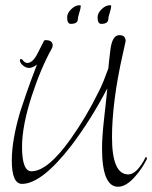

<svg xmlns="http://www.w3.org/2000/svg" viewBox="-20 -701 580 732"><path d="M430 11Q369 11 369 -136Q369 -158 371 -186.5Q373 -215 377 -250Q389 -357 389 -364Q327 -245 252 -146Q139 0 64 0Q25 0 25 -89Q25 -167 57 -275Q65 -300 80.5 -345Q96 -390 121 -455Q105 -442 90 -442Q79 -442 67.5 -451.5Q56 -461 56 -471Q56 -476 60 -476Q62 -475 63 -475Q64 -475 65 -474Q74 -461 84 -461Q105 -461 123 -497Q127 -505 133.5 -517.5Q140 -530 148 -546Q150 -548 154 -548Q181 -548 181 -527Q181 -525 179 -519Q135 -440 101 -335Q64 -221 64 -141Q64 -48 100 -48Q162 -48 250 -172Q279 -213 305.5 -257.5Q332 -302 356 -351Q366 -370 375 -392.5Q384 -415 393 -440Q394 -452 396 -470Q398 -488 401 -512Q408 -567 435 -567Q459 -567 459 -544L449 -499Q427 -402 417 -322Q407 -242 407 -178Q407 -36 469 -36Q502 -36 536 -103Q539 -103 540 -96Q540 -94 539 -93Q521 -57 495 -28Q461 11 430 11ZM366 -610Q352 -610 352 -635Q352 -651 367.5 -666Q383 -681 399 -681Q404 -681 404 -679Q404 -670 398.5 -653Q393 -636 393 -629Q393 -610 366 -610ZM250 -610Q236 -610 236 -635Q236 -651 251.5 -666Q267 -681 283 -681Q288 -681 288 -679Q288 -670 282.5 -653Q277 -636 277 -629Q277 -610 250 -610Z"/></svg>

Font: Shalimar
Style: Regular
Weight: 400
Designer: Robert E. Leuschke
Foundry: Robert E. Leuschke
Version: Version 1.010; ttfautohint (v1.8.3)